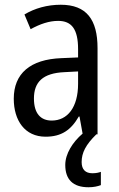

<svg xmlns="http://www.w3.org/2000/svg" viewBox="-20 -566 500 809"><path d="M324 117C324 78 341 44 386 0H391V-363C391 -483 345 -546 236 -546C179 -546 126 -531 83 -505L109 -443C149 -465 187 -478 225 -478C282 -478 309 -443 309 -359V-324L239 -321C107 -316 38 -256 38 -150C38 -58 85 10 172 10C239 10 279 -18 312 -75H315L328 -3C286 33 255 82 255 129C255 190 287 223 353 223C375 223 392 219 405 214V158C397 161 386 164 369 164C340 164 324 148 324 117ZM252 -262 309 -265V-213C309 -113 264 -58 198 -58C152 -58 123 -87 123 -151C123 -220 160 -258 252 -262Z"/></svg>

Font: Noto Sans Lao Condensed
Style: Regular
Weight: 400
Width: 3
Designer: Monotype Design Team
Foundry: Monotype Imaging Inc.
Version: Version 2.004